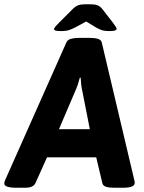

<svg xmlns="http://www.w3.org/2000/svg" viewBox="-45 -880 678 902"><path d="M241 -734Q222 -734 215.5 -736.5Q209 -739 209 -743Q209 -748 216 -756Q223 -764 233 -774L296 -837Q310 -851 323 -855.5Q336 -860 358 -860H378Q401 -860 413.5 -855Q426 -850 437 -836L485 -774Q503 -750 503 -745Q503 -740 496 -737Q489 -734 470 -734Q445 -734 431.5 -739Q418 -744 406 -751L360 -779L308 -751Q294 -744 280.5 -739Q267 -734 241 -734ZM33 2Q-25 2 -25 -18Q-25 -26 -19 -38L267 -681Q272 -693 288 -697.5Q304 -702 326 -702H378Q400 -702 415 -697.5Q430 -693 433 -681L585 -38Q586 -36 587 -29.5Q588 -23 588 -21Q588 2 534 2H490Q468 2 453.5 -2.5Q439 -7 436 -19L407 -141H176L121 -19Q111 2 73 2ZM232 -273H377L342 -451Q338 -467 336.5 -483Q335 -499 334 -515H330Q326 -499 320.5 -482.5Q315 -466 308 -451Z"/></svg>

Font: Asap
Style: Bold Italic
Weight: 700
Italic angle: -6°
Designer: Pablo Cosgaya
Foundry: Omnibus-Type
Version: Version 3.001; ttfautohint (v1.8.3)